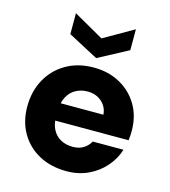

<svg xmlns="http://www.w3.org/2000/svg" viewBox="-112 -829 823 931"><g transform="rotate(15 300.0 -364.0)"><path d="M307 12Q229 12 169.5 -20Q110 -52 76.5 -109.5Q43 -167 43 -242Q43 -319 76 -379Q109 -439 168.5 -473.5Q228 -508 307 -508Q381 -508 439 -476Q497 -444 530 -388Q563 -332 563 -259Q563 -249 562.5 -236.5Q562 -224 560 -211H150V-299H410Q407 -338 378.5 -363Q350 -388 308 -388Q275 -388 248.5 -373.5Q222 -359 206.5 -329.5Q191 -300 191 -255V-226Q191 -192 205 -165.5Q219 -139 245 -124.5Q271 -110 306 -110Q338 -110 360 -124Q382 -138 394 -160H548Q533 -112 499 -73Q465 -34 416 -11Q367 12 307 12ZM305 -555 154 -635V-740L305 -654L455 -740V-635Z"/></g></svg>

Font: DM Sans 28pt Black
Style: Regular
Weight: 900
Version: Version 4.004;gftools[0.9.30]